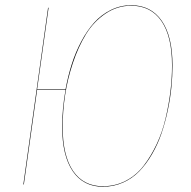

<svg xmlns="http://www.w3.org/2000/svg" viewBox="-20 -710 734 739"><path d="M484.9 -689.9Q561 -689.9 602.5 -630.1Q644 -570.3 644 -458Q644 -416.5 639.6 -373.3Q635.3 -330.1 625.5 -283.9Q615.7 -237.8 601.3 -195.8Q586.9 -153.8 564.9 -116.2Q543 -78.6 516.4 -51Q489.7 -23.4 453.6 -7.3Q417.5 8.8 376 8.8Q300.8 8.8 260 -51Q219.2 -110.8 219.2 -222.2Q219.2 -291 232.4 -365.2H123L71.8 0H69.8L165 -680.2H167L123 -367.2H232.4Q241.7 -417.5 256.1 -462.9Q270.5 -508.3 292.7 -550.3Q314.9 -592.3 342.3 -622.8Q369.6 -653.3 406.5 -671.6Q443.4 -689.9 484.9 -689.9ZM376 6.8Q423.8 6.8 464.4 -14.4Q504.9 -35.6 533.2 -72.5Q561.5 -109.4 583.3 -155.8Q605 -202.1 617.4 -255.1Q629.9 -308.1 636 -358.6Q642.1 -409.2 642.1 -458Q642.1 -569.8 601.3 -628.9Q560.5 -688 484.9 -688Q431.2 -688 386 -657.5Q340.8 -627 311 -578.4Q281.2 -529.8 260.5 -467.5Q239.7 -405.3 230.5 -343.3Q221.2 -281.2 221.2 -222.2Q221.2 -111.3 261.2 -52.2Q301.3 6.8 376 6.8Z"/></svg>

Font: Fira Sans Compressed Two
Style: Italic
Weight: 100
Width: 3
Italic angle: -8°
Designer: Carrois Corporate & Edenspiekermann AG
Foundry: Carrois Corporate GbR & Edenspiekermann AG
Version: Version 4.203;PS 004.203;hotconv 1.0.88;makeotf.lib2.5.64775